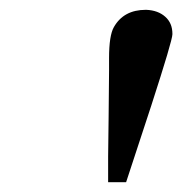

<svg xmlns="http://www.w3.org/2000/svg" viewBox="-20 -730 371 391"><path d="M200.2 -358.9V-411.1Q200.2 -418 201.2 -491.9Q202.1 -565.9 202.1 -585.9V-611.8Q202.1 -657.7 211.9 -674.8Q231.9 -710 276.9 -710H277.8Q301.8 -709 316.4 -696Q331.1 -683.1 331.1 -661.1Q331.1 -661.1 331.1 -660.2Q331.1 -647.9 288.1 -515.1Q258.3 -425.3 236.8 -358.9Z"/></svg>

Font: CMU Serif Extra
Style: BoldSlanted
Weight: 700
Italic angle: -9.46001°
Version: Version 0.7.0